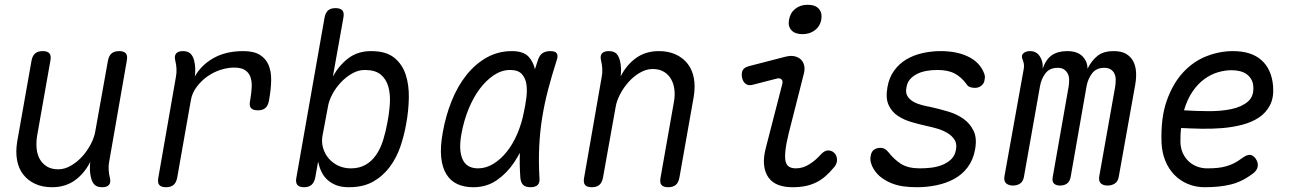

<svg xmlns="http://www.w3.org/2000/svg" viewBox="-20 -774 5440 804"><path d="M408 10Q387 10 376.5 0Q366 -10 361 -30Q357 -46 356.5 -62.5Q356 -79 358 -96Q333 -47 293 -18.5Q253 10 198 10Q158 10 127.5 -4Q97 -18 77.5 -43Q58 -68 51.5 -103Q45 -138 52 -181L112 -520Q116 -541 127.5 -550.5Q139 -560 159 -560Q179 -560 187 -550.5Q195 -541 191 -520L135 -203Q131 -176 133.5 -151Q136 -126 147 -107Q158 -88 177 -76.5Q196 -65 224 -65Q251 -65 277.5 -80.5Q304 -96 325 -119.5Q346 -143 360.5 -171Q375 -199 379 -224L432 -520Q436 -541 447.5 -550.5Q459 -560 479 -560Q499 -560 507 -550.5Q515 -541 511 -520L437 -96Q434 -80 435 -63Q436 -46 440 -30Q445 -10 436.5 0Q428 10 408 10Z M675 10Q655 10 647 0.5Q639 -9 643 -30L717 -454Q720 -470 719 -487Q718 -504 714 -520Q709 -540 717.5 -550Q726 -560 746 -560Q766 -560 777 -550Q788 -540 793 -520Q797 -504 797.5 -487.5Q798 -471 796 -454Q823 -502 874.5 -531Q926 -560 999 -560Q1043 -560 1068.5 -544Q1094 -528 1105 -501Q1116 -474 1115.5 -438.5Q1115 -403 1108 -363L1106 -351Q1102 -331 1091 -321.5Q1080 -312 1060 -312Q1039 -312 1031 -321.5Q1023 -331 1027 -351L1029 -363Q1033 -387 1034 -410.5Q1035 -434 1028.5 -452Q1022 -470 1006 -480.5Q990 -491 960 -491Q933 -491 903.5 -481.5Q874 -472 848.5 -454Q823 -436 803.5 -410Q784 -384 779 -353L722 -30Q718 -9 706.5 0.5Q695 10 675 10Z M1253 10Q1233 10 1225 0Q1217 -10 1221 -30L1339 -700Q1343 -721 1354 -730.5Q1365 -740 1385 -740Q1405 -740 1413.5 -730.5Q1422 -721 1418 -700L1374 -454Q1401 -502 1440 -531Q1479 -560 1534 -560Q1596 -560 1630 -533Q1664 -506 1678.5 -462.5Q1693 -419 1692 -364.5Q1691 -310 1681 -256Q1673 -209 1657 -161.5Q1641 -114 1612.5 -75.5Q1584 -37 1542.5 -13.5Q1501 10 1441 10Q1410 10 1388 1.5Q1366 -7 1350.5 -21.5Q1335 -36 1326 -55Q1317 -74 1312 -97L1300 -30Q1296 -10 1284.5 0Q1273 10 1253 10ZM1449 -69Q1484 -69 1510 -83.5Q1536 -98 1554.5 -124.5Q1573 -151 1584 -186Q1595 -221 1602 -260Q1610 -301 1612.5 -340.5Q1615 -380 1606 -411.5Q1597 -443 1574 -462Q1551 -481 1507 -481Q1480 -481 1454 -466Q1428 -451 1406.5 -428Q1385 -405 1371 -378Q1357 -351 1353 -326L1330 -203Q1326 -178 1333 -154Q1340 -130 1356 -111Q1372 -92 1396 -80.5Q1420 -69 1449 -69Z M1962 10Q1924 10 1895.5 -3Q1867 -16 1849.5 -44Q1832 -72 1827.5 -115Q1823 -158 1834 -219Q1846 -288 1871 -350.5Q1896 -413 1933 -459.5Q1970 -506 2018 -533Q2066 -560 2124 -560Q2172 -560 2194 -536Q2213 -515 2220 -484Q2226 -502 2232 -521Q2239 -543 2252 -551.5Q2265 -560 2284 -560Q2305 -560 2311.5 -550.5Q2318 -541 2311 -521Q2291 -459 2275.5 -400Q2260 -341 2250.5 -282Q2241 -223 2238 -160.5Q2235 -98 2239 -29Q2241 -9 2231.5 0.5Q2222 10 2201.5 10Q2181 10 2171 0.5Q2161 -9 2159 -29Q2155 -84 2157 -134Q2146 -114 2133 -94Q2103 -49 2060.5 -19.5Q2018 10 1962 10ZM1982 -69Q2015 -69 2046 -88Q2077 -107 2102.5 -139Q2128 -171 2146.5 -214.5Q2165 -258 2174 -306Q2180 -333 2184 -363.5Q2188 -394 2184.5 -420Q2181 -446 2165.5 -463.5Q2150 -481 2116 -481Q2081 -481 2048.5 -459.5Q2016 -438 1989 -402Q1962 -366 1942 -317Q1922 -268 1912 -212Q1900 -145 1917 -107Q1934 -69 1982 -69Z M2529 -560Q2550 -560 2560.5 -550Q2571 -540 2576 -520Q2580 -504 2580.5 -487.5Q2581 -471 2579 -454Q2604 -503 2644 -531.5Q2684 -560 2739 -560Q2779 -560 2809.5 -546Q2840 -532 2859.5 -507Q2879 -482 2885.5 -447Q2892 -412 2885 -369L2825 -30Q2821 -9 2809.5 0.5Q2798 10 2778 10Q2758 10 2750 0.5Q2742 -9 2746 -30L2802 -347Q2807 -374 2804 -399Q2801 -424 2790 -443Q2779 -462 2760 -473.5Q2741 -485 2713 -485Q2686 -485 2659.5 -469.5Q2633 -454 2612 -430.5Q2591 -407 2576.5 -379Q2562 -351 2558 -326L2505 -30Q2501 -9 2489.5 0.5Q2478 10 2458 10Q2438 10 2430 0.5Q2422 -9 2426 -30L2500 -454Q2503 -470 2502 -487Q2501 -504 2497 -520Q2492 -540 2500.5 -550Q2509 -560 2529 -560Z M3132 -419Q3115 -414 3103 -422.5Q3091 -431 3087 -450Q3084 -470 3091 -481.5Q3098 -493 3120 -498L3267 -536Q3290 -542 3306.5 -538.5Q3323 -535 3333.5 -525Q3344 -515 3347.5 -499.5Q3351 -484 3346 -465L3283 -217Q3272 -172 3269 -143.5Q3266 -115 3269.5 -99Q3273 -83 3284 -76Q3295 -69 3313 -69Q3342 -69 3369 -86Q3396 -103 3418 -128Q3433 -144 3447.5 -144Q3462 -144 3472 -135Q3484 -125 3485 -107Q3486 -89 3473 -74Q3455 -52 3436.5 -36Q3418 -20 3397.5 -10Q3377 0 3353 5Q3329 10 3298 10Q3265 10 3239.5 0.5Q3214 -9 3198.5 -30Q3183 -51 3179.5 -83Q3176 -115 3188 -159L3256 -423Q3259 -436 3252 -442Q3245 -448 3233 -445ZM3340 -631Q3309 -631 3294 -647.5Q3279 -664 3284 -691Q3289 -720 3310 -737Q3331 -754 3362 -754Q3394 -754 3409 -737Q3424 -720 3419 -691Q3414 -664 3392.5 -647.5Q3371 -631 3340 -631Z M3819 10Q3790 10 3764 6.5Q3738 3 3715 -6Q3692 -15 3672 -29.5Q3652 -44 3638 -67Q3631 -78 3627 -92.5Q3623 -107 3626 -121Q3629 -140 3640.5 -147.5Q3652 -155 3666 -155Q3676 -155 3684 -151Q3692 -147 3700 -137Q3724 -106 3753.5 -87.5Q3783 -69 3832 -69Q3852 -69 3876.5 -71.5Q3901 -74 3923.5 -82.5Q3946 -91 3962.5 -106.5Q3979 -122 3983 -147Q3988 -172 3977 -189Q3966 -206 3946.5 -217.5Q3927 -229 3904.5 -235.5Q3882 -242 3863 -246Q3831 -253 3798 -262.5Q3765 -272 3739.5 -289Q3714 -306 3701 -334.5Q3688 -363 3696 -408Q3703 -449 3724 -478Q3745 -507 3775 -525Q3805 -543 3842.5 -551.5Q3880 -560 3919 -560Q3985 -560 4032 -538Q4079 -516 4098 -474Q4103 -464 4104 -455.5Q4105 -447 4103 -441Q4102 -426 4090.5 -416Q4079 -406 4062 -406Q4053 -406 4043 -409Q4033 -412 4027 -422Q4006 -451 3978 -466Q3950 -481 3905 -481Q3881 -481 3859 -477Q3837 -473 3819.5 -464Q3802 -455 3790.5 -441.5Q3779 -428 3776 -409Q3771 -386 3780 -371.5Q3789 -357 3805 -348Q3821 -339 3840.5 -334Q3860 -329 3877 -326Q3913 -318 3950 -307Q3987 -296 4014.5 -276.5Q4042 -257 4057 -226Q4072 -195 4063 -147Q4055 -104 4032 -73.5Q4009 -43 3976 -25Q3943 -7 3902.5 1.5Q3862 10 3819 10Z M4222 3Q4204 3 4193.5 -6Q4183 -15 4186 -35L4267 -486Q4269 -496 4267.5 -505.5Q4266 -515 4262 -525Q4255 -542 4265.5 -551Q4276 -560 4293 -560Q4311 -560 4322.5 -551Q4334 -542 4341 -525Q4345 -515 4346 -505.5Q4347 -496 4346 -486Q4360 -526 4385 -543Q4410 -560 4449 -560Q4491 -560 4512.5 -538.5Q4534 -517 4534 -486Q4550 -519 4575 -539.5Q4600 -560 4644 -560Q4675 -560 4694.5 -549Q4714 -538 4724.5 -519Q4735 -500 4737 -475Q4739 -450 4734 -421L4665 -35Q4662 -15 4649 -6Q4636 3 4618 3Q4600 3 4590 -6Q4580 -15 4583 -35L4650 -412Q4652 -427 4652 -440.5Q4652 -454 4647 -465Q4642 -476 4631.5 -483Q4621 -490 4604 -490Q4570 -490 4552.5 -466Q4535 -442 4530 -413L4463 -31Q4459 -13 4447.5 -5Q4436 3 4419 3Q4403 3 4394 -5Q4385 -13 4388 -31L4455 -412Q4457 -426 4457 -440Q4457 -454 4451.5 -465Q4446 -476 4436 -483Q4426 -490 4409 -490Q4375 -490 4357.5 -466.5Q4340 -443 4335 -413L4268 -35Q4265 -15 4252.5 -6Q4240 3 4222 3Z M5238 -110Q5250 -92 5246.5 -75.5Q5243 -59 5225 -46Q5181 -13 5134 -1.5Q5087 10 5025 10Q4987 10 4954.5 -3.5Q4922 -17 4898 -41.5Q4874 -66 4860 -100Q4846 -134 4844 -175Q4840 -279 4865.5 -351.5Q4891 -424 4934 -470.5Q4977 -517 5032 -538.5Q5087 -560 5143 -560Q5220 -560 5262.5 -522Q5305 -484 5311 -414Q5315 -367 5298.5 -334.5Q5282 -302 5252 -282Q5222 -262 5181.5 -251.5Q5141 -241 5097 -237.5Q5053 -234 5008.5 -235Q4964 -236 4926 -238Q4924 -225 4923.5 -210Q4923 -195 4923 -178Q4924 -153 4933 -133Q4942 -113 4957.5 -98.5Q4973 -84 4993 -76.5Q5013 -69 5035 -69Q5060 -69 5079 -71Q5098 -73 5115.5 -78Q5133 -83 5148.5 -91Q5164 -99 5180 -111Q5200 -126 5213.5 -125.5Q5227 -125 5238 -110ZM4938 -312Q4987 -309 5039.5 -308.5Q5092 -308 5135.5 -317Q5179 -326 5205.5 -348.5Q5232 -371 5228 -414Q5227 -430 5219 -443Q5211 -456 5199.5 -464Q5188 -472 5172 -476Q5156 -480 5137 -480Q5110 -480 5080.5 -471.5Q5051 -463 5023.5 -443Q4996 -423 4974 -391Q4952 -359 4938 -312Z"/></svg>

Font: Maple Mono NL Light
Style: Italic
Weight: 300
Italic angle: -10°
Monospace: yes
Designer: subframe7536
Version: Version 7.000